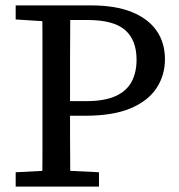

<svg xmlns="http://www.w3.org/2000/svg" viewBox="-20 -690 661 710"><path d="M38 0V-53L172 -60H205L346 -53V0ZM136 0Q137 -52 137 -104V-207V-311V-360Q137 -360 137 -464V-567Q137 -619 136 -670H240Q240 -619 239.5 -567.5Q239 -516 239 -464V-360V-296V-200Q239 -152 239.5 -102Q240 -52 240 0ZM191 -262V-316H298Q366 -316 407 -334.5Q448 -353 466.5 -387.5Q485 -422 485 -469Q485 -542 442.5 -579Q400 -616 304 -616H199V-670H317Q407 -670 467.5 -645.5Q528 -621 559 -576.5Q590 -532 590 -471Q590 -412 559 -364.5Q528 -317 463 -289.5Q398 -262 295 -262ZM38 -618V-670H177V-610H164Z"/></svg>

Font: myMathFont
Style: Regular
Weight: 400
Designer: Ross Mills, John Hudson & Paul Hanslow, Tiro Typeworks Ltd; with prior portions MicroPress Inc., and Coen Hoffman. Math 
Foundry: Tiro Typeworks Ltd
Version: Version 2.13 b171